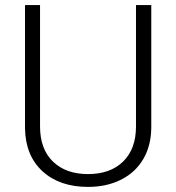

<svg xmlns="http://www.w3.org/2000/svg" viewBox="-20 -731 697 761"><path d="M579.6 -710.9V-225.6Q579.1 -153.8 547.9 -100.6Q516.6 -47.4 459.7 -18.8Q402.8 9.8 329.1 9.8Q216.8 9.8 149.2 -51.5Q81.5 -112.8 79.1 -221.2V-710.9H138.7V-230Q138.7 -140.1 189.9 -90.6Q241.2 -41 329.1 -41Q417 -41 468 -90.8Q519 -140.6 519 -229.5V-710.9Z"/></svg>

Font: Roboto Light
Style: Regular
Weight: 300
Designer: Google
Version: Version 2.134; 2016; ttfautohint (v1.6)